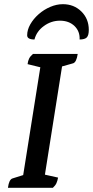

<svg xmlns="http://www.w3.org/2000/svg" viewBox="-20 -899 445 919"><path d="M18 0Q23 -40 40 -45L91 -61L173 -577L112 -592Q114 -608 119.5 -619Q125 -630 138 -641H352Q346 -601 330 -596L277 -581L195 -63L258 -49Q255 -33 250 -22Q245 -11 233 0ZM281 -879Q334 -879 369.5 -844Q405 -809 405 -756Q405 -730 395.5 -720Q386 -710 361 -710Q363 -749 336.5 -774.5Q310 -800 267 -800Q225 -800 190 -774.5Q155 -749 145 -710Q110 -710 110 -730Q110 -756 125 -782.5Q140 -809 165 -831Q190 -853 220.5 -866Q251 -879 281 -879Z"/></svg>

Font: Petrona SemiBold
Style: Italic
Weight: 600
Italic angle: -9°
Designer: Ringo R. Seeber
Foundry: Ringo R. Seeber
Version: Version 2.001; ttfautohint (v1.8.3)